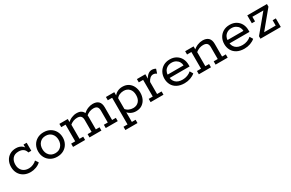

<svg xmlns="http://www.w3.org/2000/svg" viewBox="135 -1539 4306 2843"><g transform="rotate(-30 2287.5 -118.0)"><path d="M257 10Q189 10 140 -17.5Q91 -45 65 -92.5Q39 -140 39 -200Q39 -259 63 -305.5Q87 -352 132 -379.5Q177 -407 240 -407Q274 -407 303 -396Q332 -385 351.5 -365Q371 -345 375 -316L365 -314V-397H419V-260H369Q347 -345 248 -345Q180 -345 145.5 -304.5Q111 -264 111 -198Q111 -134 150 -92.5Q189 -51 261 -51Q297 -51 334 -67Q371 -83 394 -107L429 -56Q398 -25 350 -7.5Q302 10 257 10Z M711 10Q648 10 600.5 -17.5Q553 -45 527 -92.5Q501 -140 501 -198Q501 -258 527 -305Q553 -352 600.5 -379.5Q648 -407 711 -407Q775 -407 822.5 -379.5Q870 -352 896 -305Q922 -258 922 -198Q922 -140 896 -92.5Q870 -45 822.5 -17.5Q775 10 711 10ZM711 -50Q774 -50 812 -91.5Q850 -133 850 -198Q850 -264 812 -305Q774 -346 711 -346Q649 -346 611 -305Q573 -264 573 -198Q573 -133 611 -91.5Q649 -50 711 -50Z M983 0V-56H1052V-341H978V-397H1122V-339L1109 -335Q1147 -371 1189.5 -389Q1232 -407 1274 -407Q1329 -407 1357 -386Q1385 -365 1397 -332L1387 -336Q1424 -372 1467 -389.5Q1510 -407 1551 -407Q1616 -407 1649.5 -374Q1683 -341 1683 -272V-56H1747V0H1542V-56H1609V-258Q1609 -303 1589.5 -323.5Q1570 -344 1526 -344Q1495 -344 1461.5 -332Q1428 -320 1391 -287L1399 -322Q1403 -309 1404 -294Q1405 -279 1405 -272V-56H1468V0H1264V-56H1332V-258Q1332 -303 1312 -323.5Q1292 -344 1249 -344Q1217 -344 1183.5 -332Q1150 -320 1113 -287L1126 -311V-56H1189V0Z M1774 -397H1917V-332L1909 -329Q1932 -367 1972 -387Q2012 -407 2058 -407Q2121 -407 2163 -378Q2205 -349 2226.5 -302Q2248 -255 2248 -199Q2248 -142 2226.5 -95Q2205 -48 2163 -19Q2121 10 2058 10Q2012 10 1972 -10.5Q1932 -31 1909 -68L1922 -65V115H1986V171H1779V115H1848V-341H1774ZM2045 -52Q2103 -52 2139.5 -90.5Q2176 -129 2176 -199Q2176 -268 2139.5 -306.5Q2103 -345 2045 -345Q2007 -345 1973.5 -330.5Q1940 -316 1917 -284L1922 -315V-80L1917 -112Q1940 -82 1973.5 -67Q2007 -52 2045 -52Z M2309 0V-56H2378V-341H2304V-397H2448V-294L2438 -300Q2460 -351 2491.5 -378.5Q2523 -406 2561 -406Q2596 -406 2627 -388L2603 -317Q2588 -328 2574 -333Q2560 -338 2546 -338Q2516 -338 2491.5 -317Q2467 -296 2452 -262V-56H2529V0Z M2888 10Q2813 10 2761.5 -17.5Q2710 -45 2684.5 -92.5Q2659 -140 2659 -198Q2659 -257 2684.5 -304Q2710 -351 2757 -379Q2804 -407 2868 -407Q2932 -407 2978 -379Q3024 -351 3048.5 -304.5Q3073 -258 3073 -198V-169H2703V-227H3003Q3003 -260 2986.5 -288Q2970 -316 2939.5 -333.5Q2909 -351 2868 -351Q2825 -351 2794 -332.5Q2763 -314 2746.5 -283.5Q2730 -253 2730 -218V-198Q2730 -131 2770.5 -91Q2811 -51 2890 -51Q2932 -51 2971.5 -66Q3011 -81 3037 -106L3069 -53Q3036 -24 2988 -7Q2940 10 2888 10Z M3134 0V-56H3203V-341H3129V-397H3273V-339L3260 -335Q3298 -371 3342 -389Q3386 -407 3429 -407Q3494 -407 3528.5 -374Q3563 -341 3563 -272V-56H3627V0H3420V-56H3489V-258Q3489 -303 3468.5 -323.5Q3448 -344 3403 -344Q3370 -344 3336.5 -332Q3303 -320 3264 -287L3277 -315V-56H3341V0Z M3912 10Q3837 10 3785.5 -17.5Q3734 -45 3708.5 -92.5Q3683 -140 3683 -198Q3683 -257 3708.5 -304Q3734 -351 3781 -379Q3828 -407 3892 -407Q3956 -407 4002 -379Q4048 -351 4072.5 -304.5Q4097 -258 4097 -198V-169H3727V-227H4027Q4027 -260 4010.5 -288Q3994 -316 3963.5 -333.5Q3933 -351 3892 -351Q3849 -351 3818 -332.5Q3787 -314 3770.5 -283.5Q3754 -253 3754 -218V-198Q3754 -131 3794.5 -91Q3835 -51 3914 -51Q3956 -51 3995.5 -66Q4035 -81 4061 -106L4093 -53Q4060 -24 4012 -7Q3964 10 3912 10Z M4187 0V-43L4453 -364L4464 -341H4246V-262H4191V-397H4527V-352L4262 -31L4254 -56H4480V-147H4535V0Z"/></g></svg>

Font: Rokkitt SemiBold
Style: Regular
Weight: 400
Version: Version 3.103